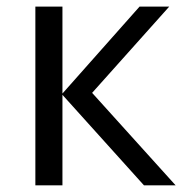

<svg xmlns="http://www.w3.org/2000/svg" viewBox="-20 -555 559 575"><path d="M397.9 -535.2H486.8L255.9 -276.9L505.9 0H411.1L167 -271V0H85.9V-535.2H167V-274.9Z"/></svg>

Font: Open Sans ACDW
Style: acdw
Weight: 400
Foundry: Ascender Corporation
Version: Version 1.10